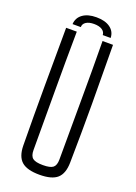

<svg xmlns="http://www.w3.org/2000/svg" viewBox="-170 -978 745 1051"><g transform="rotate(20 202.0 -452.5)"><path d="M202 6Q130 6 98 -22Q66 -50 65 -114Q63 -287 63.5 -456.5Q64 -626 65 -800H127Q125 -626 125.5 -455Q126 -284 126 -110Q126 -76 142.5 -63Q159 -50 202 -50Q245 -50 261 -63Q277 -76 277 -110Q277 -284 278 -455Q279 -626 277 -800H338Q340 -626 340.5 -456.5Q341 -287 338 -114Q337 -50 305.5 -22Q274 6 202 6ZM91 -831Q93 -868 122.5 -889.5Q152 -911 202 -911Q253 -911 282.5 -889.5Q312 -868 313 -831H267Q266 -850 249 -861Q232 -872 202 -872Q173 -872 156 -861Q139 -850 139 -831Z"/></g></svg>

Font: Big Shoulders Text Light
Style: Regular
Weight: 300
Designer: Patric King
Foundry: XO Type Co
Version: Version 1.000; ttfautohint (v1.8.2)